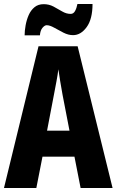

<svg xmlns="http://www.w3.org/2000/svg" viewBox="-20 -947 587 967"><path d="M386 0 355 -158H194L163 0H0L174 -714H371L547 0ZM295 -470Q288 -509 283 -539Q278 -569 274 -598Q271 -573 264.5 -538Q258 -503 252 -472L217 -289H330ZM104 -769Q104 -792 109 -819.5Q114 -847 124.5 -871Q135 -895 153.5 -910.5Q172 -926 200 -926Q227 -926 249.5 -914Q272 -902 293 -889.5Q314 -877 336 -877Q350 -877 358 -891.5Q366 -906 370 -927H446Q446 -851 416.5 -810.5Q387 -770 348 -770Q324 -770 299.5 -782.5Q275 -795 253 -807.5Q231 -820 215 -820Q205 -820 194 -807Q183 -794 181 -769Z"/></svg>

Font: Noto Sans Malayalam ExtraCondensed ExtraBold
Style: Regular
Weight: 800
Width: 2
Designer: Jelle Bosma - Monotype Design Team
Foundry: Monotype Imaging Inc.
Version: Version 2.104; ttfautohint (v1.8.4.7-5d5b)